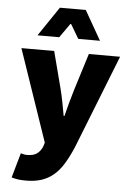

<svg xmlns="http://www.w3.org/2000/svg" viewBox="-61 -772 669 1004"><g transform="rotate(5 274.0 -270.0)"><path d="M75 48Q82 50 90.5 52Q99 54 107 54Q142 54 160 40.5Q178 27 188 4L195 -18L30 -500H202L252 -308Q261 -273 267.5 -238.5Q274 -204 281 -166H285Q294 -202 303.5 -237Q313 -272 324 -308L384 -500H548L354 -8Q332 43 309.5 80Q287 117 258.5 141Q230 165 195 176.5Q160 188 114 188Q88 188 71.5 185.5Q55 183 38 178L75 48ZM212 -728H348L436 -574H322L278 -648H274L222 -574H108Z"/></g></svg>

Font: Kilde Sans Black
Style: Regular
Weight: 900
Italic angle: -3°
Designer: Paul D. Hunt
Foundry: Adobe Systems Incorporated
Version: Version 1.050;PS Version 1.000;hotconv 1.0.70;makeotf.lib2.5